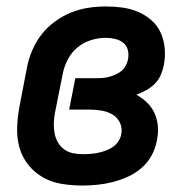

<svg xmlns="http://www.w3.org/2000/svg" viewBox="-20 -562 590 594"><path d="M236 12Q203 12 171.5 7Q140 2 113.5 -13Q87 -28 68 -51.5Q49 -75 40.5 -104.5Q32 -134 33 -166.5Q34 -199 40 -231L63 -351Q68 -378 79 -404.5Q90 -431 107.5 -454Q125 -477 149.5 -495Q174 -513 200.5 -523.5Q227 -534 254 -538Q281 -542 308 -542Q334 -542 359.5 -538.5Q385 -535 408 -525Q431 -515 449 -499Q467 -483 477 -461Q487 -439 489.5 -413.5Q492 -388 487 -361Q484 -346 477.5 -330.5Q471 -315 459 -303Q447 -291 432.5 -283Q418 -275 402 -269Q420 -259 435 -244.5Q450 -230 458.5 -211Q467 -192 468.5 -170Q470 -148 465 -126Q461 -103 449 -81Q437 -59 418 -42.5Q399 -26 376 -15.5Q353 -5 329.5 1Q306 7 282.5 9.5Q259 12 236 12ZM238 -85Q249 -85 261 -86Q273 -87 284.5 -89.5Q296 -92 307 -96Q318 -100 328.5 -107Q339 -114 346 -124.5Q353 -135 355 -146Q359 -166 351 -182.5Q343 -199 327.5 -208Q312 -217 293 -220Q274 -223 255 -223H194L213 -320H274Q284 -320 294 -320.5Q304 -321 314.5 -323.5Q325 -326 335.5 -330.5Q346 -335 354.5 -341.5Q363 -348 368.5 -358Q374 -368 376 -378Q379 -393 375.5 -407Q372 -421 361.5 -429.5Q351 -438 336.5 -441.5Q322 -445 307 -445Q285 -445 262 -438Q239 -431 220 -415.5Q201 -400 189.5 -377.5Q178 -355 174 -333L150 -213Q147 -197 146.5 -180.5Q146 -164 149 -149Q152 -134 159.5 -121Q167 -108 179 -99.5Q191 -91 206 -88Q221 -85 238 -85Z"/></svg>

Font: Lode Term
Style: Bold Italic
Weight: 700
Italic angle: -11°
Monospace: yes
Designer: Belleve Invis
Foundry: Belleve Invis
Version: Version 29.2.0